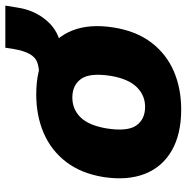

<svg xmlns="http://www.w3.org/2000/svg" viewBox="-10 -662 683 702"><g transform="rotate(-90 331.0 -310.5)"><path d="M282 11Q192 11 132 -23.5Q72 -58 47 -121.5Q22 -185 35 -272Q48 -354 90 -409Q132 -464 195.5 -491.5Q259 -519 337 -519Q428 -519 487 -484.5Q546 -450 571 -387Q596 -324 582 -236Q569 -154 527.5 -99Q486 -44 423 -16.5Q360 11 282 11ZM292 -121Q334 -121 364 -151.5Q394 -182 405 -246Q417 -323 394 -355Q371 -387 326 -387Q283 -387 253.5 -357Q224 -327 213 -262Q201 -186 223.5 -153.5Q246 -121 292 -121ZM509 -428 407 -493 410 -508Q437 -509 455 -515.5Q473 -522 485 -543Q497 -564 504 -605L508 -632H662L654 -583Q644 -523 606 -479.5Q568 -436 509 -428Z"/></g></svg>

Font: Mulish ExtraLight Black
Style: Italic
Weight: 900
Italic angle: -9°
Version: Version 3.603